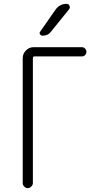

<svg xmlns="http://www.w3.org/2000/svg" viewBox="-20 -975 540 995"><path d="M267.6 -924.8Q289.1 -955.1 325.2 -955.1Q335.9 -955.1 340.3 -944.8Q344.7 -934.6 337.9 -926.8L243.2 -809.6Q228.5 -790 200.2 -790Q192.4 -790 187.5 -797.4Q182.6 -804.7 188.5 -811.5ZM97.7 -26.4V-672.9Q97.7 -696.3 114.3 -713.4Q130.9 -730.5 154.3 -730.5H404.3Q414.1 -730.5 420.9 -723.1Q427.7 -715.8 427.7 -706.1Q427.7 -696.3 420.9 -689.5Q414.1 -682.6 404.3 -682.6H158.2Q150.4 -682.6 150.4 -673.8V-26.4Q150.4 -16.6 142.1 -8.3Q133.8 0 124 0Q114.3 0 106 -7.8Q97.7 -15.6 97.7 -26.4Z"/></svg>

Font: Rounded Mgen+ 2m light
Style: Regular
Weight: 200
Designer: [Source Han Sans]
Ryoko NISHIZUKA  (kana & ideographs); Paul D. Hunt (Latin, Greek & Cyrillic); Wenlong ZHANG  (bopomofo
Version: Version 1.059.20150602